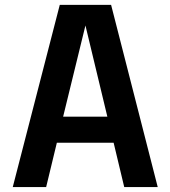

<svg xmlns="http://www.w3.org/2000/svg" viewBox="-20 -758 690 778"><path d="M31.7 0 222.2 -738.3H430.2L619.1 0H483.4L440.4 -179.7H210.4L167 0ZM235.8 -285.2H415L326.2 -654.8Z"/></svg>

Font: Epilogue SemiBold
Style: Regular
Weight: 600
Designer: Tyler Finck
Foundry: Etcetera Type Co
Version: Version 2.112